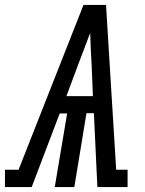

<svg xmlns="http://www.w3.org/2000/svg" viewBox="-67 -755 587 775"><path d="M-47 0V-70H8L270 -735H361L376 -490L402 -70H448V0H326L312 -298H282L233 0H154L204 -297H174L61 0ZM308 -367 303 -490Q301 -523 299.5 -556Q298 -589 297 -622Q284 -589 272 -556Q260 -523 247 -490L201 -367Z"/></svg>

Font: Iosevka Gothic
Style: Italic
Weight: 400
Italic angle: -9°
Monospace: yes
Designer: Belleve Invis
Foundry: Belleve Invis
Version: Version 15.5.1; ttfautohint (v1.8.4)